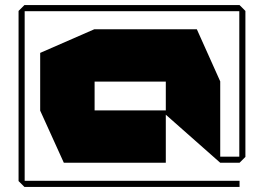

<svg xmlns="http://www.w3.org/2000/svg" viewBox="-20 -640 1038 755"><path d="M352 -319V-525H754L846 -320V-319ZM76 95 53 72V-596H77V95ZM77 95V71H922V95ZM231 0 138 -205V-206H632V0ZM138 -206V-432L351 -525H352V-206ZM846 0 632 -189V-319H846ZM846 0V-24H945V-23L922 0ZM53 -596V-597L76 -620H921V-596ZM921 -24V-620H922L945 -597V-24Z"/></svg>

Font: Foldit ExtraBold
Style: Regular
Weight: 800
Version: Version 1.003